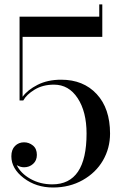

<svg xmlns="http://www.w3.org/2000/svg" viewBox="-20 -824 540 854"><path d="M435 -660H80.5V-393.5Q102.5 -424 147.2 -446.8Q192 -469.5 252 -469.5Q351 -469.5 410.2 -405.5Q469.5 -341.5 469.5 -230Q469.5 -165 438 -110.5Q406.5 -56 348 -23Q289.5 10 216 10Q140.5 10 85.5 -32Q30.5 -74 30.5 -129Q30.5 -158.5 46.8 -174.8Q63 -191 87 -191Q109 -191 126.5 -176.8Q144 -162.5 144 -135Q144 -110 127.2 -95Q110.5 -80 87 -80Q70.5 -80 54.5 -89.5Q72 -53 115.2 -28.5Q158.5 -4 212.5 -4Q365 -4 365 -230Q365 -327 325.5 -387.2Q286 -447.5 220 -447.5Q170.5 -447.5 134.2 -425.5Q98 -403.5 83.5 -377H67V-750H421.5V-804.5H435Z"/></svg>

Font: Bodoni* 16pt
Style: Regular
Weight: 400
Version: Version 2.3